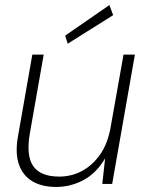

<svg xmlns="http://www.w3.org/2000/svg" viewBox="-20 -728 581 760"><path d="M202 12Q146 12 108 -10.5Q70 -33 54.5 -78.5Q39 -124 52 -193L108 -512H153L98 -199Q83 -112 111.5 -70.5Q140 -29 215 -29Q263 -29 305 -51.5Q347 -74 377 -117.5Q407 -161 418 -225L469 -512H514L424 0H385L396 -101Q362 -43 311 -15.5Q260 12 202 12ZM248 -555 238 -587 413 -708 428 -668Z"/></svg>

Font: DM Sans 12pt ExtraLight
Style: Italic
Weight: 250
Italic angle: -10°
Version: Version 4.004;gftools[0.9.30]